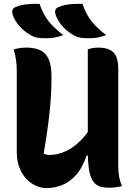

<svg xmlns="http://www.w3.org/2000/svg" viewBox="-20 -954 690 984"><path d="M605 0Q597 2 586 4Q575 6 562 7Q549 8 536 8Q516 8 499.5 4Q483 0 470 -10.5Q457 -21 448 -41.5Q439 -62 434.5 -95Q430 -128 430 -177Q430 -305 430 -390.5Q430 -476 430 -532.5Q430 -589 430 -627.5Q430 -666 430 -700Q438 -704 446.5 -706Q455 -708 464.5 -709Q474 -710 483 -710Q521 -710 543.5 -698.5Q566 -687 576 -663Q586 -639 586 -601Q586 -539 586 -476.5Q586 -414 586 -351.5Q586 -289 586 -226.5Q586 -164 586 -101Q586 -73 590.5 -48.5Q595 -24 605 0ZM218 10Q190 10 163 -2.5Q136 -15 114 -38.5Q92 -62 79 -96.5Q66 -131 66 -175Q66 -243 66 -313Q66 -383 66 -453Q66 -523 66 -590Q66 -621 62 -648.5Q58 -676 50 -700Q68 -706 83.5 -708Q99 -710 117 -710Q158 -710 186.5 -696.5Q215 -683 229.5 -650.5Q244 -618 244 -560Q244 -505 240 -445.5Q236 -386 227 -318Q218 -250 204 -167Q211 -163 218.5 -161.5Q226 -160 236 -160Q276 -160 318 -179.5Q360 -199 399 -239.5Q438 -280 468 -341V-157H424Q401 -90 367 -54Q333 -18 294.5 -4Q256 10 218 10ZM183 -934Q194 -901 210 -873.5Q226 -846 249.5 -822Q273 -798 304 -774Q287 -768 273 -764.5Q259 -761 245 -759.5Q231 -758 214 -758Q189 -758 173 -760.5Q157 -763 140 -772Q119 -784 101.5 -798.5Q84 -813 70.5 -831Q57 -849 48 -870Q41 -888 43 -899.5Q45 -911 58 -917Q73 -924 92 -928Q111 -932 134 -933.5Q157 -935 183 -934ZM403 -934Q414 -901 430 -873.5Q446 -846 469.5 -822Q493 -798 524 -774Q507 -768 493 -764.5Q479 -761 465 -759.5Q451 -758 434 -758Q409 -758 393 -760.5Q377 -763 360 -772Q339 -784 321.5 -798.5Q304 -813 290.5 -831Q277 -849 268 -870Q261 -888 263 -899.5Q265 -911 278 -917Q293 -924 312 -928Q331 -932 354 -933.5Q377 -935 403 -934Z"/></svg>

Font: Recursive Casual ExtraBold
Style: Regular
Weight: 800
Version: Version 1.047